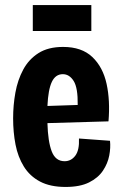

<svg xmlns="http://www.w3.org/2000/svg" viewBox="-20 -728 485 761"><path d="M240 13Q179 13 138.5 -8.5Q98 -30 74.5 -68Q51 -106 41.5 -155Q32 -204 32 -259Q32 -311 41 -361Q50 -411 72 -452Q94 -493 132.5 -517.5Q171 -542 230 -542Q304 -542 346 -502Q388 -462 402.5 -395.5Q417 -329 410 -247L168 -240Q170 -167 185 -128Q200 -89 236 -89Q262 -89 278.5 -111Q295 -133 293 -179L416 -170Q419 -143 413 -111.5Q407 -80 388 -51.5Q369 -23 333 -5Q297 13 240 13ZM229 -434Q200 -434 185.5 -403.5Q171 -373 168 -308L288 -312Q289 -380 272 -407Q255 -434 229 -434ZM110 -605V-708H342V-605Z"/></svg>

Font: Bricolage Grotesque 10pt Condensed Bricolage Grotesque 10pt Condensed Regular
Style: Bold
Weight: 700
Width: 3
Designer: Mathieu Triay
Foundry: Atelier Triay
Version: Version 1.000; ttfautohint (v1.8.4.7-5d5b);gftools[0.9.32]